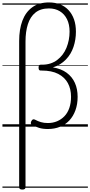

<svg xmlns="http://www.w3.org/2000/svg" viewBox="-20 -1038 740 1573"><path d="M163 515Q149 515 143 510Q137 505 137 496V-702Q137 -798 163.5 -868.5Q190 -939 244.5 -978.5Q299 -1018 381 -1018Q432 -1018 472.5 -1002Q513 -986 542 -954.5Q571 -923 586.5 -879Q602 -835 602 -778Q602 -746 597 -714.5Q592 -683 582 -653.5Q572 -624 556.5 -598Q541 -572 519.5 -550Q498 -528 471.5 -511.5Q445 -495 413 -486Q481 -475 526 -442Q571 -409 593.5 -359Q616 -309 616 -245Q616 -184 598 -134.5Q580 -85 548 -51Q516 -17 471 1Q426 19 372 19Q330 19 300 9.5Q270 0 242 -15Q233 -20 232.5 -28.5Q232 -37 237 -46Q243 -58 251 -60Q259 -62 268 -57Q290 -45 315 -37.5Q340 -30 372 -30Q413 -30 447.5 -44.5Q482 -59 508 -86Q534 -113 548 -153.5Q562 -194 562 -245Q562 -309 536 -357Q510 -405 457 -432.5Q404 -460 321 -460H313Q305 -460 300.5 -465Q296 -470 296 -484Q296 -497 300.5 -502.5Q305 -508 313 -508H325Q362 -508 393 -518Q424 -528 449 -547Q474 -566 493 -591Q512 -616 524.5 -646.5Q537 -677 543.5 -710.5Q550 -744 550 -779Q550 -838 529 -880.5Q508 -923 470 -946Q432 -969 381 -969Q313 -969 270.5 -935Q228 -901 208.5 -840Q189 -779 189 -698V496Q189 505 183 510Q177 515 163 515ZM0 490H700V500H0ZM0 -20H700V0H0ZM0 -505H700V-500H0ZM0 -1010H700V-1000H0Z"/></svg>

Font: Playwrite PE Guides
Style: Regular
Weight: 400
Designer: Veronika Burian, José Scaglione
Foundry: TypeTogether
Version: Version 1.003